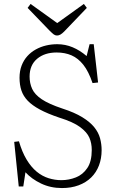

<svg xmlns="http://www.w3.org/2000/svg" viewBox="-20 -939 585 973"><path d="M294 14Q236 14 188 -9Q140 -32 109 -66L98 6H75L52 -220L76 -223Q92 -168 115 -130Q138 -92 166 -69Q194 -46 226 -36Q258 -26 291 -26Q329 -26 364.5 -40Q400 -54 422.5 -87.5Q445 -121 445 -179Q445 -213 433 -241Q421 -269 386 -295Q351 -321 280 -343Q221 -363 182 -384Q143 -405 120.5 -428.5Q98 -452 88.5 -480.5Q79 -509 79 -545Q79 -579 89.5 -606.5Q100 -634 118.5 -654.5Q137 -675 161.5 -688.5Q186 -702 213.5 -708.5Q241 -715 270 -715Q311 -715 348 -699.5Q385 -684 419 -655L434 -715H455L477 -521L449 -518Q429 -577 402.5 -610.5Q376 -644 342.5 -658.5Q309 -673 267 -673Q206 -673 168 -641Q130 -609 130 -551Q130 -517 143 -488.5Q156 -460 191.5 -436Q227 -412 296 -389Q358 -369 397 -345Q436 -321 457.5 -294.5Q479 -268 487 -238.5Q495 -209 495 -178Q495 -136 481.5 -100.5Q468 -65 442 -39.5Q416 -14 378.5 0Q341 14 294 14ZM269 -759Q260 -759 252.5 -764.5Q245 -770 230 -785L120 -899L135 -919L270 -822L405 -919L420 -899L305 -779Q295 -769 286.5 -764Q278 -759 269 -759Z"/></svg>

Font: Literata ExtraLight
Style: Regular
Weight: 250
Designer: Latin by Veronika Burian and Jose Scaglione. Greek by Irene Vlachou. Cyrillic by Vera Evstafieva.
Foundry: TypeTogether
Version: Version 3.103;gftools[0.9.29]